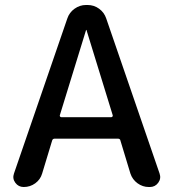

<svg xmlns="http://www.w3.org/2000/svg" viewBox="-20 -750 682 770"><path d="M325 -629 220 -288Q219 -285 221 -282.5Q223 -280 226 -280H426Q429 -280 431 -282.5Q433 -285 432 -288L327 -629Q327 -630 326 -630Q325 -630 325 -629ZM75 0Q54 0 41.5 -17Q29 -34 36 -54L250 -676Q258 -700 279 -715Q300 -730 325 -730H331Q357 -730 377.5 -715Q398 -700 406 -676L620 -54Q627 -34 614.5 -17Q602 0 581 0H577Q552 0 531.5 -15Q511 -30 503 -54L463 -186Q462 -194 452 -194H200Q191 -194 189 -186L149 -54Q142 -30 121.5 -15Q101 0 75 0Z"/></svg>

Font: Rounded Mplus 1c Medium
Style: Regular
Weight: 500
Version: Version 1.059.20150529